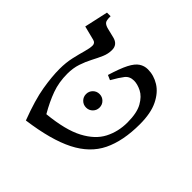

<svg xmlns="http://www.w3.org/2000/svg" viewBox="-161 -716 862 862"><g transform="rotate(45 269.5 -285.0)"><path d="M350 -535Q388 -535 422 -514Q456 -493 477.5 -449Q499 -405 499 -335Q499 -229 464.5 -158Q430 -87 348 -45.5Q266 -4 125 15Q89 -80 78.5 -143.5Q68 -207 68 -255Q68 -296 76 -331Q84 -366 91.5 -392Q99 -418 99 -434.5Q99 -451 82 -455L15 -472L40 -585H63Q62 -557 70 -549Q78 -541 94 -537L139 -526Q175 -517 175 -482Q175 -458 165 -435Q155 -412 141.5 -386.5Q128 -361 118 -331Q108 -301 108 -265Q108 -211 124.5 -165.5Q141 -120 170 -70Q281 -81 342.5 -113.5Q404 -146 429 -194.5Q454 -243 454 -301Q454 -362 435 -395.5Q416 -429 390 -442Q364 -455 342 -455Q315 -455 300 -436Q285 -417 264 -380L241 -390Q259 -449 275 -480Q291 -511 309.5 -523Q328 -535 350 -535ZM275 -217Q257 -217 244.5 -229.5Q232 -242 232 -260Q232 -278 244.5 -290.5Q257 -303 275 -303Q293 -303 305.5 -290.5Q318 -278 318 -260Q318 -242 305.5 -229.5Q293 -217 275 -217Z"/></g></svg>

Font: Bona Nova SC
Style: Regular
Weight: 400
Designer: Mateusz Machalski
Foundry: Capitalics
Version: Version 4.001; ttfautohint (v1.8.4.7-5d5b)